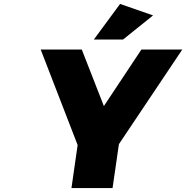

<svg xmlns="http://www.w3.org/2000/svg" viewBox="-20 -952 943 972"><path d="M186 -701.2H394L505.9 -415L695.8 -701.2H902.8L582 -222.2L549.8 0H341.8L373 -217.8ZM455.1 -752 587.9 -932.1 754.9 -874 603 -752Z"/></svg>

Font: Trueno ExtraBold
Style: Italic
Weight: 800
Designer: Julieta Ulanovsky
Foundry: Julieta Ulanovsky
Version: Version 3.001b | FøM Fix